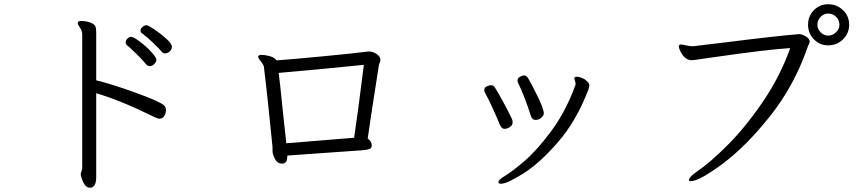

<svg xmlns="http://www.w3.org/2000/svg" viewBox="-20 -825 4040 906"><path d="M759 -573Q750 -573 743 -581Q730 -597 701.5 -624Q673 -651 650 -668Q643 -672 643 -680Q643 -689 652 -697.5Q661 -706 672 -706Q679 -706 709.5 -685.5Q740 -665 765.5 -641.5Q791 -618 791 -605Q791 -592 781 -582Q769 -573 759 -573ZM348 -721Q350 -726 364 -726Q386 -726 408 -718Q425 -711 429.5 -701.5Q434 -692 434 -673V-446Q508 -428 616 -389Q724 -350 750 -331Q763 -322 763 -306Q763 -290 755 -277.5Q747 -265 733 -265Q724 -265 708 -273Q548 -352 434 -385V11Q434 54 411 60Q409 61 405 61Q388 61 377.5 43Q367 25 362 5Q361 2 361 -2Q361 -8 364.5 -17Q368 -26 368 -31V-659Q368 -675 362 -687Q359 -693 353 -701.5Q347 -710 347 -716Q347 -719 348 -721ZM599 -651Q610 -651 639.5 -629Q669 -607 693.5 -580.5Q718 -554 718 -542Q718 -534 708.5 -523.5Q699 -513 687 -513Q677 -513 669 -522Q654 -541 625 -569.5Q596 -598 580 -611Q573 -617 573 -625Q573 -634 581 -642.5Q589 -651 599 -651Z M1690 -116 1336 -91Q1335 -66 1328.5 -59.5Q1322 -53 1310 -53Q1289 -53 1277.5 -75Q1266 -97 1266 -112V-130Q1258 -214 1246.5 -322Q1235 -430 1225 -512Q1223 -517 1221 -520.5Q1219 -524 1218 -526Q1215 -530 1206.5 -541Q1198 -552 1198 -558Q1199 -566 1215 -566Q1231 -566 1253 -560Q1275 -554 1285 -540Q1366 -546 1511.5 -560Q1657 -574 1718 -582H1722Q1740 -582 1757.5 -570Q1775 -558 1775 -542Q1775 -536 1772 -530Q1772 -529 1770.5 -526Q1769 -523 1768 -518Q1729 -271 1715 -171Q1733 -159 1734 -141V-138Q1734 -126 1723.5 -122Q1713 -118 1690 -116ZM1314 -306 1331 -149 1651 -175Q1666 -272 1697 -519Q1500 -499 1295 -481Q1301 -438 1314 -306Z M2508 -259Q2490 -259 2484 -281Q2475 -311 2458 -356Q2441 -401 2427 -429Q2422 -437 2422 -445Q2422 -456 2433 -462.5Q2444 -469 2454 -469Q2460 -469 2463.5 -466Q2467 -463 2472 -456Q2486 -433 2516 -372Q2546 -311 2546 -290Q2546 -279 2533.5 -269Q2521 -259 2508 -259ZM2297 -423Q2309 -423 2316 -411Q2328 -393 2354 -345Q2380 -297 2396 -263Q2399 -256 2399 -248Q2399 -234 2386 -225.5Q2373 -217 2361 -217Q2353 -217 2347.5 -223Q2342 -229 2337 -240Q2326 -268 2305 -314Q2284 -360 2271 -383Q2265 -392 2265 -400Q2265 -412 2277 -417.5Q2289 -423 2297 -423ZM2358 8Q2398 -16 2456.5 -66.5Q2515 -117 2582 -207.5Q2649 -298 2694 -420Q2696 -424 2696 -430Q2696 -436 2693 -444Q2690 -452 2690 -455Q2690 -463 2702 -463Q2713 -463 2727 -457Q2741 -451 2748 -443Q2755 -437 2758 -432.5Q2761 -428 2761 -421Q2761 -416 2756 -401Q2700 -255 2614 -155.5Q2528 -56 2450.5 -7Q2373 42 2344 42Q2332 42 2332 35Q2332 23 2358 8Z M3888 -611Q3848 -611 3820.5 -639.5Q3793 -668 3793 -708Q3793 -749 3820.5 -777Q3848 -805 3888 -805Q3929 -805 3958 -777Q3987 -749 3987 -708Q3987 -668 3958 -639.5Q3929 -611 3888 -611ZM3192 -615H3195Q3200 -615 3217 -611Q3234 -607 3246 -607H3254Q3279 -610 3310 -614Q3341 -618 3378 -622Q3656 -657 3752 -664Q3760 -664 3771.5 -659Q3783 -654 3792 -646Q3801 -637 3801 -630Q3801 -624 3796.5 -615.5Q3792 -607 3790 -600Q3727 -419 3613 -276Q3499 -133 3389 -51.5Q3279 30 3239 30Q3231 30 3231 24Q3231 18 3240.5 7.5Q3250 -3 3268 -15Q3329 -56 3413.5 -140.5Q3498 -225 3579.5 -344.5Q3661 -464 3709 -598Q3603 -592 3341 -554L3257 -542Q3252 -541 3243 -541Q3225 -541 3211.5 -554Q3198 -567 3190.5 -583Q3183 -599 3183 -605Q3183 -614 3192 -615ZM3888 -657Q3909 -657 3925 -672.5Q3941 -688 3941 -708Q3941 -730 3925.5 -745.5Q3910 -761 3888 -761Q3868 -761 3852.5 -745.5Q3837 -730 3837 -708Q3837 -688 3852.5 -672.5Q3868 -657 3888 -657Z"/></svg>

Font: Iansui 0.93
Style: Regular
Weight: 400
Designer: But Ko / Fontworks Inc.
Foundry: zi-hi.com / Fontworks Inc.
Version: Version 0.931